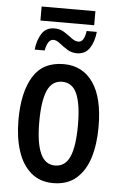

<svg xmlns="http://www.w3.org/2000/svg" viewBox="-57 -850 571 900"><g transform="rotate(5 229.0 -400.0)"><path d="M102 -744V-810H355V-744ZM87 -606Q92 -652 112 -682.5Q132 -713 172 -713Q198 -713 218 -700Q238 -687 255 -674Q272 -661 287 -661Q302 -661 310.5 -675Q319 -689 322 -714H370Q365 -666 344.5 -636Q324 -606 285 -606Q260 -606 239.5 -619Q219 -632 202 -645.5Q185 -659 171 -659Q144 -659 134 -606ZM417 -271Q417 -189 397.5 -126Q378 -63 336 -26.5Q294 10 227 10Q165 10 123 -26Q81 -62 60.5 -125.5Q40 -189 40 -271Q40 -401 85.5 -475.5Q131 -550 229 -550Q318 -550 367.5 -479Q417 -408 417 -271ZM138 -270Q138 -173 160 -123Q182 -73 229 -73Q277 -73 298.5 -122Q320 -171 320 -271Q320 -369 298.5 -418Q277 -467 229 -467Q181 -467 159.5 -418Q138 -369 138 -270Z"/></g></svg>

Font: Noto Sans ExtraCondensed Medium
Style: Regular
Weight: 500
Width: 2
Designer: Monotype Design Team
Foundry: Monotype Imaging Inc.
Version: Version 2.013; ttfautohint (v1.8.4.7-5d5b)